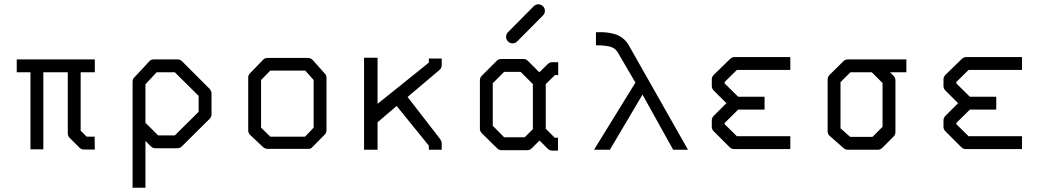

<svg xmlns="http://www.w3.org/2000/svg" viewBox="-20 -747 4900 895"><path d="M58 -410V-470H422V-410H356V-138L384 -110H421L422 -50H372Q359 -50 350 -59L304 -105Q296 -113 296 -126V-410H182V-51H122V-410Z M658 -171 660 -173 717 -116H795L906 -226V-300L795 -410H710L658 -354ZM658 -90V128H598V-366Q598 -379.5 606 -386L675 -460Q682 -470 696 -470H808Q820 -470 829 -461L957 -333Q966 -322 966 -312V-214Q966 -202 957 -193L828 -65Q819 -56 807 -56H704Q692 -56 683 -65Z M1197 -374V-152L1240 -110H1402L1442 -152V-374L1403 -418H1240ZM1147 -407 1208 -470Q1215 -477 1228 -477H1416Q1428 -477 1438 -467L1494 -404Q1502 -396 1502 -385V-140Q1502 -128 1493 -119L1435 -60Q1429 -53 1417.5 -53H1414H1228Q1217.5 -53 1208 -60L1146 -118Q1137 -126 1137 -140V-387Q1137 -397 1147 -407Z M1740 -177V-49H1677V-478H1740V-263L1979 -455V-474H2039V-443Q2039 -429.5 2030 -422L1880 -295L2030 -101Q2039 -88.5 2039 -80V-49H1979V-68L1829 -253Z M2339 -575Q2339 -588 2348 -597L2468 -718Q2477 -727 2489 -727Q2502 -727 2511 -718Q2520 -709 2520 -696Q2520 -684 2511 -675L2391 -554Q2382 -545 2369 -545Q2357 -545 2348 -554Q2339 -563 2339 -575ZM2524 -147 2566 -105H2581V-45H2554Q2542 -45 2533 -54L2495 -92L2459 -56Q2450 -47 2438 -47H2318Q2306 -47 2297 -56L2225 -127Q2217 -135 2217 -148V-372Q2217 -385 2225 -393L2296 -464Q2304 -472 2317 -472H2419Q2432 -472 2440 -464L2494 -410L2533 -448Q2542 -457 2554 -457H2582V-397H2567L2524 -355ZM2464 -145V-355L2407 -412H2330L2277 -359V-161L2330 -107H2426Z M2758 -536V-597H2776Q2794.5 -597 2809 -595.5Q2823.5 -594 2844 -588.5Q2864.5 -583 2881.8 -569.8Q2899 -556.5 2911 -536L3187 -49H3118L2975 -306L2823 -49H2749L2942 -362L2859 -504Q2847 -524 2822 -530Q2797 -536 2758 -536Z M3664 -52H3402Q3390 -52 3381 -61L3307 -135Q3298 -144 3298 -156V-186Q3298 -198 3307 -207L3366 -266L3307 -325Q3298 -334 3298 -346V-377Q3298 -389 3307 -398L3381 -470Q3392 -481 3402 -481H3664V-421H3415L3358 -365V-358L3421 -296H3544V-236H3421L3358 -174V-168L3415 -112H3664Z M3932 -470H4205V-410H4129L4145 -394Q4154 -385 4154 -372V-131Q4154 -119 4145 -110L4093 -58Q4084 -49 4072 -49H3932Q3920 -49 3912 -57L3848 -113Q3838 -121.5 3838 -135V-376Q3838 -389 3847 -398L3911 -461Q3920 -470 3932 -470ZM4044 -410H3944L3898 -364V-149L3943 -109H4047L4094 -156V-360Z M4744 -52H4482Q4470 -52 4461 -61L4387 -135Q4378 -144 4378 -156V-186Q4378 -198 4387 -207L4446 -266L4387 -325Q4378 -334 4378 -346V-377Q4378 -389 4387 -398L4461 -470Q4472 -481 4482 -481H4744V-421H4495L4438 -365V-358L4501 -296H4624V-236H4501L4438 -174V-168L4495 -112H4744Z"/></svg>

Font: ibm3270
Style: Regular
Weight: 400
Monospace: yes
Version: Version 2.0.3